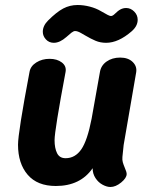

<svg xmlns="http://www.w3.org/2000/svg" viewBox="-20 -741 613 767"><path d="M469 -114Q468 -102 470.5 -93Q473 -84 478 -72Q486 -54 486 -46Q486 -30 464 -12Q442 6 421 6Q407 6 390 -3Q373 -12 361.5 -29.5Q350 -47 350 -69Q301 2 203 2Q129 2 90.5 -43Q52 -88 52 -163Q52 -211 98 -454Q102 -477 125 -491.5Q148 -506 178 -506Q208 -506 227 -491.5Q246 -477 242 -454Q198 -220 198 -181Q198 -149 208 -129Q218 -109 242 -109Q280 -109 304.5 -144Q329 -179 346 -267Q365 -372 379 -452Q383 -479 405.5 -495Q428 -511 460 -511Q492 -511 510 -493.5Q528 -476 524 -452L474 -162ZM151 -614Q151 -638 172 -659Q206 -693 232.5 -707Q259 -721 290 -721Q314 -721 339 -714.5Q364 -708 384 -696Q401 -686 410 -681.5Q419 -677 423 -677Q430 -677 438 -685Q451 -698 461.5 -703.5Q472 -709 484 -709Q502 -709 516 -695Q530 -681 530 -662Q530 -637 506 -616Q453 -570 404 -570Q381 -570 362 -578Q343 -586 321 -599Q319 -600 304.5 -608.5Q290 -617 280 -617Q274 -617 265.5 -610.5Q257 -604 245 -593Q219 -570 195 -570Q176 -570 163.5 -583.5Q151 -597 151 -614Z"/></svg>

Font: Mali
Style: Bold Italic
Weight: 700
Italic angle: -10°
Version: Version 1.000; ttfautohint (v1.6)